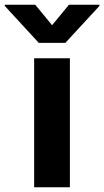

<svg xmlns="http://www.w3.org/2000/svg" viewBox="-84 -792 441 812"><path d="M60.4 0V-545.5H211.6V0ZM65 -772 136.4 -685.4 207.7 -772H336.6V-767L192.5 -610.8H79.9L-63.9 -767V-772Z"/></svg>

Font: Inter Zeller
Style: Bold
Weight: 700
Designer: Rasmus Andersson; Joe Bland
Foundry: zeller
Version: Version 3.015;git-dec3a8cb1